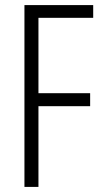

<svg xmlns="http://www.w3.org/2000/svg" viewBox="-20 -734 406 754"><path d="M131 0H76V-714H346V-664H131V-368H334V-317H131Z"/></svg>

Font: Noto Sans Lao UI ExtCond Light
Style: Regular
Weight: 300
Width: 2
Designer: Monotype Design Team
Foundry: Monotype Imaging Inc.
Version: Version 2.000; ttfautohint (v1.8.4.7-5d5b)